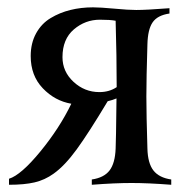

<svg xmlns="http://www.w3.org/2000/svg" viewBox="-20 -511 523 531"><path d="M356.9 -483.4Q385.3 -483.4 448.7 -488.3V-473.6Q415.5 -468.8 402.1 -449.2Q388.7 -429.7 387.7 -388.2Q384.8 -294.4 384.8 -244.1Q384.8 -193.8 387.7 -100.1Q388.7 -59.6 404.3 -39.6Q419.9 -19.5 453.6 -14.6V0Q390.1 -4.9 343.8 -4.9Q297.4 -4.9 233.9 0V-14.6Q267.6 -19.5 283 -39.6Q298.3 -59.6 299.8 -100.1Q300.8 -116.2 302.2 -238.8Q292 -234.4 277.8 -231Q225.1 -143.1 192.1 -97.9Q159.2 -52.7 128.4 -30.8Q104 -13.2 75.7 -6.6Q47.4 0 4.9 0V-16.6Q38.1 -26.9 91.6 -92Q145 -157.2 177.2 -224.1Q131.8 -231.9 98.4 -266.8Q64.9 -301.8 64.9 -356Q64.9 -391.6 79.8 -418.7Q94.7 -445.8 119.9 -460.9Q145 -476.1 174.6 -483.4Q204.1 -490.7 237.3 -490.7Q256.8 -490.7 295.9 -487.1Q335 -483.4 356.9 -483.4ZM299.8 -453.6Q285.2 -456.5 256.3 -456.5Q215.8 -456.5 184.3 -429.7Q152.8 -402.8 152.8 -353Q152.8 -313 183.3 -284.7Q213.9 -256.3 254.9 -256.3Q282.2 -256.3 302.7 -270Q302.7 -355.5 299.8 -453.6Z"/></svg>

Font: Flanker
Style: Regular
Weight: 400
Designer: Flanker
Foundry: Flanker
Version: Version 2.027